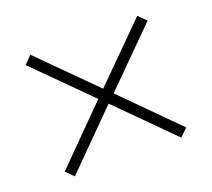

<svg xmlns="http://www.w3.org/2000/svg" viewBox="-86 -690 743 673"><g transform="rotate(-20 285.5 -353.0)"><path d="M285.2 -380.9 484.9 -580.1 513.2 -551.8 314 -353 512.2 -153.8 483.9 -126 285.2 -325.2 86.9 -126 59.1 -153.8 256.8 -353 58.1 -551.8 85.9 -580.1Z"/></g></svg>

Font: OpenSans-Light
Style: Regular
Weight: 300
Foundry: Ascender Corporation
Version: Version 1.10